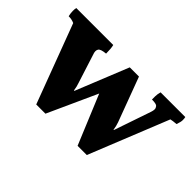

<svg xmlns="http://www.w3.org/2000/svg" viewBox="-81 -737 929 929"><g transform="rotate(45 383.5 -272.5)"><path d="M761 -506Q763 -499 763 -486.5Q763 -474 755 -452Q731 -450 718 -447L554 -39H491L386 -292L271 -39H208L56 -444Q39 -452 17 -452Q13 -471 13 -484Q13 -497 15 -506H268Q273 -487 273 -452Q239 -449 232 -438Q228 -432 228 -423.5Q228 -415 233 -402L279 -258Q286 -239 289 -216H292L401 -486H464L549 -258Q555 -242 559 -217H561L626 -407Q630 -419 630 -427.5Q630 -436 623.5 -444Q617 -452 587 -452Q587 -459 587 -473.5Q587 -488 592 -506Z"/></g></svg>

Font: Halant
Style: Bold
Weight: 700
Designer: Hitesh Malaviya (Devanagari), Satya Rajpurohit (Latin)
Foundry: Indian Type Foundry
Version: Version 1.101;PS 1.0;hotconv 1.0.78;makeotf.lib2.5.61930; tt